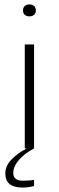

<svg xmlns="http://www.w3.org/2000/svg" viewBox="-20 -671 266 868"><path d="M92 0V-470H134V0ZM113 -597Q100 -597 92 -604Q84 -611 84 -624Q84 -637 92 -644Q100 -651 113 -651Q126 -651 134 -644Q142 -637 142 -624Q142 -611 134 -604Q126 -597 113 -597ZM82 177Q43 177 23.5 161Q4 145 4 113Q4 79 32 50Q60 21 101 0H134Q93 21 66.5 51Q40 81 40 111Q40 146 83 146Q96 146 110 145Q124 144 134 142V170Q123 173 109 175Q95 177 82 177Z"/></svg>

Font: Gantari ExtraLight
Style: Regular
Weight: 250
Designer: Anugrah Pasau
Foundry: Lafontype
Version: Version 1.000